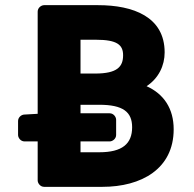

<svg xmlns="http://www.w3.org/2000/svg" viewBox="-20 -699 752 744"><path d="M292 -109V-151H405C416 -151 430 -161 430 -176V-235C430 -246 420 -260 405 -260H292V-293H365C457 -293 492 -265 492 -206C492 -142 454 -109 365 -109ZM292 -545H352C434 -545 457 -525 457 -485C457 -441 435 -414 349 -414H292ZM548 -365C595 -396 618 -445 618 -496C618 -634 496 -679 360 -679H151C140 -679 126 -669 126 -654V-258L73 -255C62 -254 50 -244 50 -230V-176C50 -165 60 -151 75 -151H126V0C126 11 136 25 151 25H377C527 25 653 -44 653 -198C653 -278 615 -335 548 -365Z"/></svg>

Font: Falling Sky
Style: Blk
Weight: 900
Designer: Paul D. Hunt
Foundry: Adobe Systems Incorporated
Version: Version 1.02